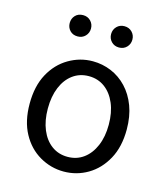

<svg xmlns="http://www.w3.org/2000/svg" viewBox="-115 -857 836 959"><g transform="rotate(15 303.0 -377.0)"><path d="M303 13Q237 13 179 -20.5Q121 -54 86.5 -117.5Q52 -181 52 -271Q52 -362 86.5 -425.5Q121 -489 179 -523Q237 -557 303 -557Q353 -557 398.5 -538Q444 -519 479 -482Q514 -445 534 -392Q554 -339 554 -271Q554 -181 519 -117.5Q484 -54 427 -20.5Q370 13 303 13ZM303 -63Q350 -63 385.5 -89Q421 -115 441 -162Q461 -209 461 -271Q461 -334 441 -381Q421 -428 385.5 -454Q350 -480 303 -480Q256 -480 220.5 -454Q185 -428 165.5 -381Q146 -334 146 -271Q146 -209 165.5 -162Q185 -115 220.5 -89Q256 -63 303 -63ZM196 -657Q171 -657 156 -673Q141 -689 141 -712Q141 -735 156 -751Q171 -767 196 -767Q220 -767 235.5 -751Q251 -735 251 -712Q251 -689 235.5 -673Q220 -657 196 -657ZM410 -657Q386 -657 370.5 -673Q355 -689 355 -712Q355 -735 370.5 -751Q386 -767 410 -767Q434 -767 449.5 -751Q465 -735 465 -712Q465 -689 449.5 -673Q434 -657 410 -657Z"/></g></svg>

Font: Noto Sans HK
Style: Regular
Weight: 400
Designer: Ryoko NISHIZUKA 西塚涼子 (kana, bopomofo & ideographs); Paul D. Hunt (Latin, Greek & Cyrillic); Sandoll Communications 산돌커뮤니
Foundry: Adobe
Version: Version 2.004-H2;hotconv 1.0.118;makeotfexe 2.5.65603